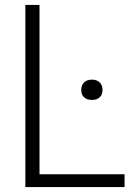

<svg xmlns="http://www.w3.org/2000/svg" viewBox="-20 -760 530 780"><path d="M83 0V-740H140.5V-52H486V0ZM353.5 -354Q333 -354 321.5 -364.8Q310 -375.5 310 -394.5Q310 -413.5 321.5 -425Q333 -436.5 353.5 -436.5Q373.5 -436.5 385 -425Q396.5 -413.5 396.5 -394.5Q396.5 -375.5 385 -364.8Q373.5 -354 353.5 -354Z"/></svg>

Font: Encode Sans Semi Condensed Light
Style: Regular
Weight: 300
Width: 4
Designer: Multiple Designers
Foundry: Impallari Type
Version: Version 3.000; ttfautohint (v1.8.3) -l 8 -r 50 -G 200 -x 14 